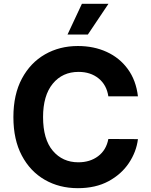

<svg xmlns="http://www.w3.org/2000/svg" viewBox="-20 -979 792 1009"><path d="M704.9 -472.7H549.4Q540.5 -532.7 498.2 -566.9Q456 -601.2 392.8 -601.2Q308.2 -601.2 257.3 -539.2Q206.3 -477.3 206.3 -363.6Q206.3 -247.2 257.6 -186.6Q308.9 -126.1 391.7 -126.1Q453.1 -126.1 495.7 -158.2Q538.4 -190.3 549.4 -248.6L704.9 -247.9Q696.7 -181.1 657.3 -122.2Q617.9 -63.2 550.2 -26.6Q482.6 9.9 389.2 9.9Q291.9 9.9 215.4 -34.1Q138.8 -78.1 94.6 -161.6Q50.4 -245 50.4 -363.6Q50.4 -482.6 95.2 -566.1Q139.9 -649.5 216.6 -693.4Q293.3 -737.2 389.2 -737.2Q473.4 -737.2 541 -706.1Q608.7 -675.1 651.8 -615.9Q695 -556.8 704.9 -472.7ZM334.9 -797.6 410.5 -959.2H550.1L441.8 -797.6Z"/></svg>

Font: Inter UI
Style: Bold
Weight: 700
Designer: Rasmus Andersson
Foundry: rsms
Version: 3.2;8d6f07862